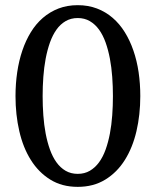

<svg xmlns="http://www.w3.org/2000/svg" viewBox="-20 -707 603 743"><path d="M417 -335Q417 -372.6 414.3 -409.4Q411.6 -446.3 405.3 -480Q398.9 -513.7 388.7 -542.5Q378.4 -571.3 363.3 -592.3Q348.1 -613.3 327.6 -625.2Q307.1 -637.2 280.8 -637.2Q254.4 -637.2 233.9 -625.2Q213.4 -613.3 198.5 -592.3Q183.6 -571.3 173.3 -542.5Q163.1 -513.7 156.7 -480Q150.4 -446.3 147.7 -409.4Q145 -372.6 145 -335Q145 -297.4 147.7 -260.5Q150.4 -223.6 156.7 -190.2Q163.1 -156.7 173.3 -128.2Q183.6 -99.6 198.5 -78.9Q213.4 -58.1 233.9 -46.1Q254.4 -34.2 280.8 -34.2Q307.1 -34.2 327.6 -46.1Q348.1 -58.1 363.3 -78.9Q378.4 -99.6 388.7 -128.2Q398.9 -156.7 405.3 -190.2Q411.6 -223.6 414.3 -260.5Q417 -297.4 417 -335ZM522.9 -335Q522.9 -263.2 508.1 -199.5Q493.2 -135.7 463.1 -87.9Q433.1 -40 387.5 -12Q341.8 16.1 280.8 16.1Q219.7 16.1 174.6 -12Q129.4 -40 99.4 -87.9Q69.3 -135.7 54.7 -199.5Q40 -263.2 40 -335Q40 -382.8 46.6 -427.5Q53.2 -472.2 66.4 -511.2Q79.6 -550.3 99.4 -582.5Q119.1 -614.7 146 -637.9Q172.9 -661.1 206.5 -674.1Q240.2 -687 280.8 -687Q321.3 -687 355.2 -674.1Q389.2 -661.1 416 -637.9Q442.9 -614.7 462.9 -582.5Q482.9 -550.3 496.3 -511.2Q509.8 -472.2 516.4 -427.5Q522.9 -382.8 522.9 -335Z"/></svg>

Font: Charis SIL APac
Style: Regular
Weight: 400
Foundry: SIL International
Version: Version 5.000